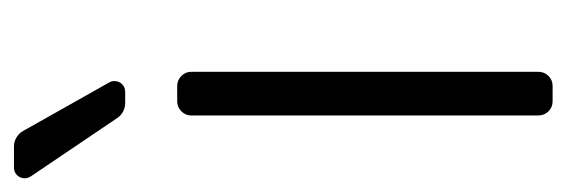

<svg xmlns="http://www.w3.org/2000/svg" viewBox="-299 -531 823 279"><g transform="rotate(-90 112.5 -391.5)"><path d="M84.2 -21V-524.9Q84.2 -533.4 90.2 -539.4Q96.2 -545.5 104.8 -545.5H127.1Q135.7 -545.5 141.7 -539.4Q147.7 -533.4 147.7 -524.9V-21Q147.7 -12.1 141.7 -6Q135.7 0 127.1 0H104.8Q96.2 0 90.2 -6Q84.2 -12.1 84.2 -21ZM8.5 -782.7H39.1Q46.2 -782.7 52.2 -779.1Q58.2 -775.6 61.8 -769.2L132.1 -644.5Q134.2 -641 134.2 -636.7Q134.2 -630.3 129.8 -625.7Q125.4 -621.1 118.6 -621.1H102.3Q95.9 -621.1 90 -624.1Q84.2 -627.1 80.6 -632.5L-4.3 -758.2Q-7.1 -762.8 -7.1 -767Q-7.1 -773.4 -2.7 -778.1Q1.8 -782.7 8.5 -782.7Z"/></g></svg>

Font: DeltaSans Light
Style: Regular
Weight: 300
Designer: Rasmus Andersson
Foundry: rsms
Version: Version 3.012